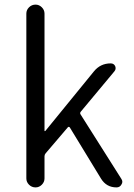

<svg xmlns="http://www.w3.org/2000/svg" viewBox="-20 -816 583 836"><path d="M134.8 0Q118.2 0 106.4 -11.7Q94.7 -23.4 94.7 -39.1V-756.8Q94.7 -772.5 106.4 -784.2Q118.2 -795.9 134.8 -795.9Q150.4 -795.9 162.1 -784.2Q173.8 -772.5 173.8 -756.8V-246.1Q173.8 -245.1 175.8 -245.1Q176.8 -245.1 177.7 -246.1L388.7 -504.9Q417 -540 461.9 -540Q475.6 -540 481.4 -528.3Q483.4 -523.4 483.4 -518.6Q483.4 -511.7 478.5 -505.9L332 -330.1Q329.1 -327.1 329.1 -323.2Q329.1 -320.3 331.1 -317.4L507.8 -38.1Q512.7 -31.2 512.7 -24.4Q512.7 -18.6 508.8 -12.7Q502 0 487.3 0Q443.4 0 419.9 -38.1L284.2 -260.7Q282.2 -263.7 279.3 -263.7Q277.3 -263.7 275.4 -261.7L178.7 -148.4Q173.8 -142.6 173.8 -135.7V-39.1Q173.8 -23.4 162.1 -11.7Q150.4 0 134.8 0Z"/></svg>

Font: MRT-Marukoias-beta
Style: Regular
Weight: 400
Designer: [Source Han Sans]
Ryoko NISHIZUKA 西塚涼子 (kana & ideographs); Paul D. Hunt (Latin, Greek & Cyrillic); Wenlong ZHANG 张文龙 (b
Foundry: RAPTORTYPE
Version: Version 2.10;April 28, 2020;FontCreator 13.0.0.2612 64-bit